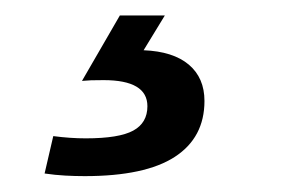

<svg xmlns="http://www.w3.org/2000/svg" viewBox="-20 -20 373 248"><path d="M165.5 44.9Q203.6 46.4 223.9 63.5Q244.1 80.6 244.1 110.4Q244.1 157.7 205.8 182.6Q167.5 207.5 89.4 207.5Q77.1 207.5 64.2 206.8Q51.3 206.1 37.6 204.1L48.8 155.8Q70.8 158.7 90.8 158.7Q133.8 158.7 152.1 148.7Q170.4 138.7 170.4 117.2Q170.4 83.5 113.8 83.5Q104.5 83.5 97.7 83.7Q90.8 84 85.9 84.5L134.8 0H192.9Z"/></svg>

Font: Arimo Medium
Style: Italic
Weight: 500
Italic angle: -12°
Designer: Steve Matteson
Foundry: Monotype Imaging Inc.
Version: Version 1.33